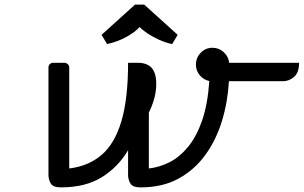

<svg xmlns="http://www.w3.org/2000/svg" viewBox="-20 -812 1316 832"><path d="M829 -532Q829 -562 850 -583.5Q871 -605 901 -605Q929 -605 949.5 -586Q970 -567 973 -540H1276Q1276 -497 1254 -478.5Q1232 -460 1206 -460H972Q967 -371 942 -288.5Q917 -206 870 -141Q823 -76 753.5 -38Q684 0 589 0Q555 0 545 -17Q535 -34 535 -54V-161Q492 -88 421 -44Q350 0 244 0Q210 0 200 -17Q190 -34 190 -54V-520Q190 -528 196 -534Q202 -540 210 -540H259Q267 -540 273.5 -534Q280 -528 280 -520V-82Q363 -92 420 -140.5Q477 -189 506 -286.5Q535 -384 535 -540H576Q617 -540 637 -518Q657 -496 657 -449Q657 -415 648 -383.5Q639 -352 625 -324V-82Q671 -87 714.5 -109Q758 -131 794.5 -175Q831 -219 855.5 -289Q880 -359 887 -461Q862 -466 845.5 -486Q829 -506 829 -532ZM750 -661 726 -621Q697 -627 668.5 -640Q640 -653 618 -668Q596 -683 585 -695Q567 -674 528.5 -652.5Q490 -631 444 -621L420 -661L565 -792H605Z"/></svg>

Font: Warnes
Style: Regular
Weight: 400
Designer: Eduardo Rodriguez Tunni
Foundry: Eduardo Rodriguez Tunni
Version: Version 1.002; ttfautohint (v1.8.4.7-5d5b);gftools[0.9.23]